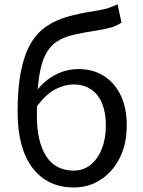

<svg xmlns="http://www.w3.org/2000/svg" viewBox="-20 -836 648 870"><path d="M315.8 13.4Q194 13.4 126.9 -75.8Q59.8 -164.9 59.8 -328.9Q59.8 -439.7 75.3 -515.4Q90.8 -591 119.8 -639.8Q148.9 -688.6 190.6 -716.8Q232.4 -745 285.3 -760.1Q338.1 -775.3 399.9 -784.5Q430.6 -789.5 449.1 -793.7Q467.7 -797.9 482.1 -803.5Q496.5 -809.1 512.7 -816.5L530.4 -733.5Q509 -718.5 481 -710.8Q452.9 -703 419.2 -698Q358.8 -688.8 313.4 -678.3Q268.1 -667.9 236.4 -646.8Q204.6 -625.7 184.9 -586.2Q165.2 -546.7 156.1 -480.2Q147.1 -413.6 147.1 -311.6Q147.1 -193.8 189.3 -128.3Q231.5 -62.9 314.6 -62.9Q357.4 -62.9 390 -88.8Q422.6 -114.8 441.2 -161.2Q459.7 -207.6 459.7 -268.7Q459.7 -325.4 442.9 -366.8Q426.1 -408.2 393.1 -430.7Q360.1 -453.3 312.6 -453.3Q273.4 -453.3 231 -431.6Q188.5 -409.9 145.9 -352.4L142.7 -420.5Q180.3 -471 230.8 -497.1Q281.4 -523.1 335.9 -523.1Q400.4 -523.1 449.5 -492.6Q498.7 -462.1 526.5 -405.1Q554.3 -348.1 554.3 -268.7Q554.3 -182.7 522 -119.3Q489.7 -56 435.6 -21.3Q381.6 13.4 315.8 13.4Z"/></svg>

Font: Noto Sans HK Thin
Style: Regular
Weight: 100
Designer: Ryoko NISHIZUKA 西塚涼子 (kana, bopomofo & ideographs); Paul D. Hunt (Latin, Greek & Cyrillic); Sandoll Communications 산돌커뮤니
Foundry: Adobe
Version: Version 2.004-H2;hotconv 1.0.118;makeotfexe 2.5.65603